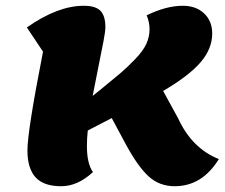

<svg xmlns="http://www.w3.org/2000/svg" viewBox="-20 -620 779 665"><path d="M192 25Q131 25 103 -6Q75 -37 75 -99Q75 -166 129 -441L73 -525Q180 -600 270 -600Q311 -600 328 -582.5Q345 -565 345 -526Q345 -512 338.5 -477.5Q332 -443 320 -384.5Q308 -326 301 -288L325 -307Q374 -347 397 -366.5Q420 -386 448 -415Q476 -444 487 -468.5Q498 -493 498 -519Q498 -543 488 -567Q556 -600 613 -600Q659 -600 687 -573.5Q715 -547 715 -504Q715 -451 674.5 -404Q634 -357 545 -305L597 -210Q645 -106 738 -69Q680 25 585 25Q533 25 496 -8Q459 -41 417 -118L367 -211L284 -168Q281 -139 281 -115Q281 -53 302 -24Q249 25 192 25Z"/></svg>

Font: Lemonada
Style: Bold
Weight: 700
Designer: Mohamed Gaber (Arabic), Eduardo Tunni (Latin)
Foundry: Kief Type Foundry
Version: Version 4.004